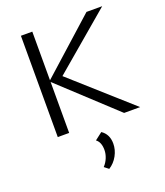

<svg xmlns="http://www.w3.org/2000/svg" viewBox="-167 -770 1008 1172"><g transform="rotate(-20 336.5 -184.0)"><path d="M644 0H540L183 -331V0H109V-658H183V-342L535 -658H637L263 -340ZM414 153Q414 193 393.5 230.5Q373 268 338 290L310 268Q329 248 339.5 222Q350 196 350 171Q350 120 321 99L369 62Q414 92 414 153Z"/></g></svg>

Font: Ysabeau Infant
Style: Regular
Weight: 400
Designer: Christian Thalmann (Catharsis Fonts)
Version: Version 0.003